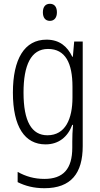

<svg xmlns="http://www.w3.org/2000/svg" viewBox="-20 -751 529 1012"><path d="M243 -731C218 -731 206 -713 206 -686C206 -658 219 -641 243 -641C266 -641 280 -658 280 -686C280 -713 268 -731 243 -731ZM225 -542C109 -542 48 -440 48 -263C48 -82 111 10 220 10C289 10 337 -29 361 -93H365C362 -60 361 -31 361 -4V27C361 140 313 192 214 192C161 192 116 179 73 155V209C113 229 158 241 214 241C355 241 416 162 416 19V-532H371L364 -452H361C335 -506 294 -542 225 -542ZM233 -493C325 -493 362 -418 362 -294V-237C362 -125 325 -38 230 -38C147 -38 104 -111 104 -263C104 -407 143 -493 233 -493Z"/></svg>

Font: Noto Sans Kannada Condensed Light
Style: Regular
Weight: 300
Width: 3
Designer: Jelle Bosma - Monotype Design Team
Foundry: Monotype Imaging Inc.
Version: Version 2.005